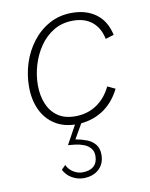

<svg xmlns="http://www.w3.org/2000/svg" viewBox="-85 -561 684 877"><g transform="rotate(-10 257.5 -122.5)"><path d="M242 6Q184 6 142.5 -20.5Q101 -47 79.5 -93.5Q58 -140 58 -200Q58 -256 75 -309Q92 -362 125 -405Q158 -448 204.5 -473.5Q251 -499 309 -499Q376 -499 421 -465.5Q466 -432 480 -367L441 -355Q431 -406 397 -434.5Q363 -463 308 -463Q257 -463 218 -439.5Q179 -416 152.5 -377Q126 -338 112.5 -292Q99 -246 99 -200Q99 -153 114.5 -114.5Q130 -76 162 -53.5Q194 -31 243 -31Q300 -31 343 -60Q386 -89 410 -140L446 -123Q414 -59 361 -26.5Q308 6 242 6ZM231 254Q204 254 178.5 239.5Q153 225 140 199L159 180Q168 201 188.5 214Q209 227 231 227Q265 227 283.5 210.5Q302 194 302 163Q302 141 290 127Q278 113 259.5 106Q241 99 221.5 96.5Q202 94 187 93L241 -5H270L225 73Q253 78 276.5 87Q300 96 315 114Q330 132 330 162Q330 204 303 229Q276 254 231 254Z"/></g></svg>

Font: Hanken Grotesk ExtraLight
Style: Italic
Weight: 250
Italic angle: -8°
Designer: Alfredo Marco Pradil
Foundry: Hanken Design Co.
Version: Version 3.013